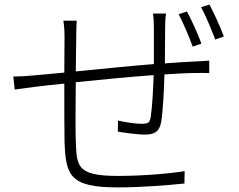

<svg xmlns="http://www.w3.org/2000/svg" viewBox="-20 -802 1040 836"><path d="M857 -612C842 -653 813 -718 794 -752L758 -740C777 -704 804 -641 819 -599ZM646 -743C649 -727 650 -699 650 -679V-523C537 -514 412 -501 310 -491L312 -645C312 -668 313 -695 314 -712H256C260 -684 261 -667 261 -643L260 -486C204 -481 158 -476 130 -474C103 -471 71 -469 38 -469L44 -412C72 -416 103 -420 134 -424C164 -428 208 -433 260 -438C260 -337 260 -228 261 -186C266 -38 283 14 494 14C597 14 717 4 783 -3L784 -57C726 -47 606 -36 493 -36C310 -36 314 -81 310 -192C308 -227 309 -336 310 -444C415 -455 541 -467 649 -475C647 -407 642 -327 636 -292C633 -267 623 -263 596 -263C571 -263 529 -269 494 -277L493 -229C515 -225 575 -216 612 -216C653 -216 673 -229 681 -267C690 -316 694 -410 696 -478C747 -481 791 -484 825 -484C848 -484 877 -485 891 -484V-538C872 -537 849 -535 825 -534C787 -532 744 -530 698 -526C698 -573 699 -633 699 -680C699 -699 700 -726 703 -743ZM855 -771C876 -735 900 -674 917 -630L955 -643C939 -685 911 -747 892 -782Z"/></svg>

Font: Noto Sans T Chinese Light
Style: Regular
Weight: 300
Designer: Ryoko NISHIZUKA (kana & ideographs); Paul D. Hunt (Latin, Greek & Cyrillic); Wenlong ZHANG (bopomofo); Sandoll Communica
Foundry: Adobe Systems Incorporated
Version: Version 1.000;PS 1;hotconv 1.0.78;makeotf.lib2.5.61930